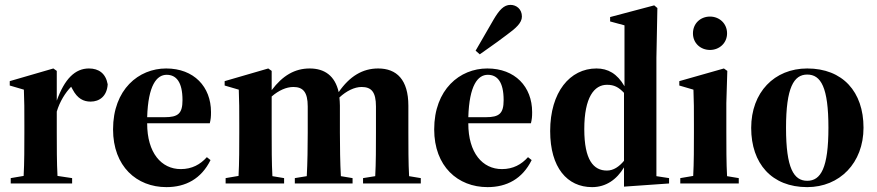

<svg xmlns="http://www.w3.org/2000/svg" viewBox="-20 -753 3598 788"><path d="M24 0H276V-22L216 -31C213 -83 213 -154 213 -209V-295C225 -336 249 -374 272 -397L278 -386C298 -348 323 -336 352 -336C388 -336 419 -358 422 -407C414 -452 385 -472 345 -472C288 -472 245 -429 213 -340V-462L199 -472L20 -420V-402L78 -385C80 -340 80 -302 80 -240V-209C80 -154 80 -83 77 -31L24 -22Z M664 -446C703 -446 729 -417 729 -342C729 -287 711 -272 656 -272H584C588 -403 623 -446 664 -446ZM663 15C742 15 806 -19 844 -96L829 -108C802 -78 768 -59 722 -59C642 -59 584 -126 584 -246V-247H841C845 -264 846 -273 846 -293C846 -397 776 -472 662 -472C549 -472 444 -386 444 -222C444 -70 541 15 663 15Z M906 0H1146V-22L1098 -30C1095 -82 1095 -154 1095 -209V-357C1124 -382 1155 -396 1184 -396C1223 -396 1243 -376 1243 -316V-209C1243 -154 1242 -82 1239 -30L1190 -22V0H1427V-22L1379 -30C1376 -82 1375 -154 1375 -209V-319C1375 -331 1374 -343 1373 -353C1402 -380 1435 -396 1464 -396C1504 -396 1523 -376 1523 -316V-209C1523 -154 1523 -82 1520 -30L1470 -22V0H1707V-22L1659 -30C1656 -82 1656 -154 1656 -209V-319C1656 -426 1608 -472 1532 -472C1468 -472 1415 -440 1370 -375C1355 -442 1312 -472 1251 -472C1190 -472 1140 -443 1095 -383V-462L1081 -472L902 -420V-402L960 -385C962 -340 962 -302 962 -240V-209C962 -154 962 -83 959 -31L906 -22Z M1982 -446C2021 -446 2047 -417 2047 -342C2047 -287 2029 -272 1974 -272H1902C1906 -403 1941 -446 1982 -446ZM1981 15C2060 15 2124 -19 2162 -96L2147 -108C2120 -78 2086 -59 2040 -59C1960 -59 1902 -126 1902 -246V-247H2159C2163 -264 2164 -273 2164 -293C2164 -397 2094 -472 1980 -472C1867 -472 1762 -386 1762 -222C1762 -70 1859 15 1981 15ZM1932 -545 1949 -530C1976 -550 2002 -566 2060 -610C2097 -637 2122 -659 2122 -685C2122 -716 2099 -733 2075 -733C2048 -733 2029 -712 2006 -673C1968 -607 1948 -573 1932 -545Z M2378 -223C2378 -354 2419 -405 2471 -405C2501 -405 2519 -395 2541 -372V-93C2521 -69 2498 -53 2471 -53C2416 -53 2378 -96 2378 -223ZM2541 13 2726 0V-22L2674 -30V-515L2678 -720L2665 -731L2484 -683V-665L2543 -649V-399C2513 -451 2475 -472 2428 -472C2319 -472 2238 -375 2238 -215C2238 -65 2308 15 2410 15C2467 15 2511 -16 2541 -66Z M2772 0H3012V-22L2964 -30C2961 -82 2961 -154 2961 -209V-330L2965 -462L2951 -472L2768 -420V-402L2826 -385C2828 -340 2828 -302 2828 -240V-209C2828 -154 2828 -83 2825 -31L2772 -22ZM2894 -548C2932 -548 2964 -576 2964 -616C2964 -657 2932 -685 2894 -685C2855 -685 2824 -657 2824 -616C2824 -576 2855 -548 2894 -548Z M3293 15C3426 15 3524 -84 3524 -229C3524 -376 3439 -472 3293 -472C3158 -472 3063 -374 3063 -228C3063 -82 3147 15 3293 15ZM3293 -11C3238 -11 3206 -62 3206 -228C3206 -394 3238 -447 3293 -447C3349 -447 3380 -395 3380 -229C3380 -64 3349 -11 3293 -11Z"/></svg>

Font: Source Serif 4 Display
Style: Bold
Weight: 700
Designer: Frank Grießhammer
Foundry: Adobe Systems Incorporated
Version: Version 4.004;hotconv 1.0.117;makeotfexe 2.5.65602